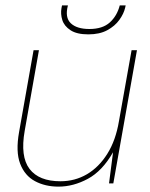

<svg xmlns="http://www.w3.org/2000/svg" viewBox="-20 -683 557 715"><path d="M198 12Q148 12 110 -8.5Q72 -29 55 -73.5Q38 -118 51 -191L105 -496H125L72 -196Q55 -100 90 -54Q125 -8 205 -8Q259 -8 303.5 -34Q348 -60 379.5 -110Q411 -160 423 -232L470 -496H490L402 0H386L401 -116Q361 -46 307 -17Q253 12 198 12ZM309 -555Q266 -555 242.5 -570.5Q219 -586 212 -608.5Q205 -631 209 -653L211 -663H233Q221 -618 243.5 -596.5Q266 -575 313 -575Q362 -575 389 -599.5Q416 -624 426 -663H448L446 -654Q441 -632 424.5 -609Q408 -586 379.5 -570.5Q351 -555 309 -555Z"/></svg>

Font: DM Sans 24pt Thin
Style: Italic
Weight: 250
Italic angle: -10°
Designer: Colophon Foundry, Jonny Pinhorn
Foundry: Colophon Foundry
Version: Version 4.004;gftools[0.9.30]